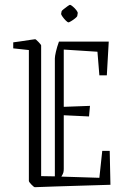

<svg xmlns="http://www.w3.org/2000/svg" viewBox="-20 -768 528 798"><path d="M35 -567V-592Q44 -593 64.5 -596Q85 -599 104 -602Q123 -605 126 -605Q129 -605 140 -593.5Q151 -582 151 -579V-36L208 -35V-525Q208 -534 212.5 -553.5Q217 -573 225 -595H432L424 -455H393L385 -553L245 -562V-324L354 -328L350 -284L245 -289V-66Q245 -58 243.5 -51.5Q242 -45 235 -34L393 -29L405 -141H436L439 0Q361 2 306.5 4Q252 6 209.5 7Q167 8 125 10Q121 10 110.5 -1Q100 -12 100 -16V-560ZM236 -721Q236 -723 244 -729.5Q252 -736 260.5 -742Q269 -748 271 -748Q274 -748 282.5 -741Q291 -734 297.5 -725.5Q304 -717 303 -713L301 -701Q300 -698 292 -691.5Q284 -685 275.5 -680Q267 -675 265 -675Q261 -675 253.5 -682.5Q246 -690 240 -698.5Q234 -707 234 -710Z"/></svg>

Font: Grenze Gotisch ExtraLight
Style: Regular
Weight: 200
Designer: Renata Polastri
Foundry: Omnibus-Type
Version: Version 1.001